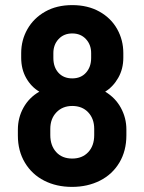

<svg xmlns="http://www.w3.org/2000/svg" viewBox="-20 -721 565 752"><path d="M50 -190V-213Q50 -260 72 -299.5Q94 -339 134 -362Q102 -381 82.5 -415.5Q63 -450 63 -495V-513Q63 -564 87.5 -607Q112 -650 157 -675.5Q202 -701 263 -701Q324 -701 369.5 -675.5Q415 -650 439 -607Q463 -564 463 -513V-495Q463 -451 443 -416Q423 -381 392 -362Q432 -338 453.5 -298.5Q475 -259 475 -214V-191Q475 -130 447.5 -84Q420 -38 371.5 -13.5Q323 11 262 11Q201 11 153 -13.5Q105 -38 77.5 -84Q50 -130 50 -190ZM337 -494V-513Q337 -546 316.5 -568Q296 -590 263 -590Q230 -590 209.5 -568Q189 -546 189 -513V-494Q189 -458 209 -436Q229 -414 263 -414Q297 -414 317 -436.5Q337 -459 337 -494ZM349 -192V-216Q349 -256 325.5 -281Q302 -306 263 -306Q225 -306 201 -281Q177 -256 177 -216V-192Q177 -151 200 -125.5Q223 -100 263 -100Q302 -100 325.5 -125Q349 -150 349 -192Z"/></svg>

Font: D-DIN
Style: DIN-Bold
Weight: 700
Designer: Charles Nix
Foundry: Datto Inc.
Version: Version 1.00